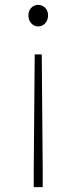

<svg xmlns="http://www.w3.org/2000/svg" viewBox="-20 -560 315 791"><path d="M119 211H156V141L152 -336H123L119 141ZM137 -451C158 -451 178 -468 178 -497C178 -524 158 -540 137 -540C117 -540 97 -524 97 -497C97 -468 117 -451 137 -451Z"/></svg>

Font: Noto Sans CJK SC Thin
Style: Regular
Weight: 100
Designer: Ryoko NISHIZUKA 西塚涼子 (kana, bopomofo & ideographs); Paul D. Hunt (Latin, Greek & Cyrillic); Sandoll Communications 산돌커뮤니
Foundry: Adobe
Version: Version 2.004;hotconv 1.0.118;makeotfexe 2.5.65603